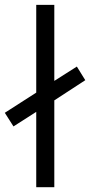

<svg xmlns="http://www.w3.org/2000/svg" viewBox="-61 -779 375 799"><path d="M165 -361.3V0H89.8V-313.5L-4.9 -252.9L-41 -309.6L89.8 -393.6V-758.8H165V-442.4L258.8 -502L293.9 -445.3Z"/></svg>

Font: Gothic A1
Style: Regular
Weight: 400
Designer: HanYang I&C Co.,Ltd.
Foundry: HanYang I&C Co.,Ltd.
Version: Version 2.50